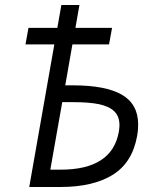

<svg xmlns="http://www.w3.org/2000/svg" viewBox="-20 -745 640 765"><path d="M196.5 -568H81.5L93.5 -634H208.5L224.5 -725H296.5L280.5 -634H426.5L414.5 -568H268.5L240 -405H269.5Q401 -405 465.8 -367.5Q530.5 -330 530.5 -248.5Q530.5 -225.5 526.5 -204Q507.5 -97 429.2 -48.5Q351 0 222 0H96.5ZM453.5 -220Q456 -236 456 -246.5Q456 -281.5 435.2 -301.5Q414.5 -321.5 374.8 -329.8Q335 -338 272.5 -338H228L180.5 -69H222Q426.5 -69 453.5 -220Z"/></svg>

Font: JuliaMono SemiBoldItalic
Style: Regular
Weight: 600
Italic angle: -9°
Monospace: yes
Designer: cormullion
Foundry: corm
Version: Version 0.049; ttfautohint (v1.8.4)